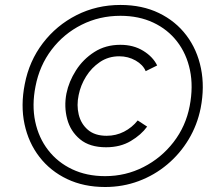

<svg xmlns="http://www.w3.org/2000/svg" viewBox="-20 -748 870 776"><path d="M408.7 -152.8Q342.3 -152.8 303.5 -185.1Q264.6 -217.3 251.5 -267.1Q238.3 -316.9 248.5 -370.1Q258.3 -418.5 287.1 -463.6Q315.9 -508.8 361.3 -537.8Q406.7 -566.9 466.3 -566.9Q519.5 -566.9 558.8 -542.7Q598.1 -518.6 615.2 -483.4L568.8 -460.4Q558.1 -486.3 528.1 -503.4Q498 -520.5 461.9 -520.5Q418.5 -520.5 384.3 -497.6Q350.1 -474.6 327.9 -439Q305.7 -403.3 297.9 -363.8Q289.1 -322.8 298.1 -285.2Q307.1 -247.6 335.2 -223.4Q363.3 -199.2 411.1 -199.2Q448.7 -199.2 481.2 -215.8Q513.7 -232.4 536.6 -261.2L574.7 -236.3Q550.8 -203.1 508.5 -178Q466.3 -152.8 408.7 -152.8ZM404.8 7.8Q318.8 7.8 251.2 -24.4Q183.6 -56.6 139.4 -113.8Q95.2 -170.9 79.1 -246.3Q63 -321.8 80.1 -408.2Q98.1 -501.5 153.1 -573.5Q208 -645.5 289.3 -686.8Q370.6 -728 466.8 -728Q554.7 -728 622.3 -695.3Q689.9 -662.6 733.4 -605Q776.9 -547.4 792.2 -471.9Q807.6 -396.5 791 -311Q777.3 -242.7 742.4 -184.6Q707.5 -126.5 656 -83.3Q604.5 -40 540.5 -16.1Q476.6 7.8 404.8 7.8ZM404.8 -36.1Q487.8 -36.1 559.8 -72.8Q631.8 -109.4 681.4 -173.6Q731 -237.8 746.6 -319.3Q761.7 -397.9 747.8 -464.4Q733.9 -530.8 695.8 -580.1Q657.7 -629.4 599.4 -656.7Q541 -684.1 466.8 -684.1Q381.8 -684.1 309.8 -647.9Q237.8 -611.8 188.7 -547.4Q139.6 -482.9 123.5 -398.9Q108.4 -322.8 122.3 -256.8Q136.2 -190.9 174.6 -141.4Q212.9 -91.8 271.5 -64Q330.1 -36.1 404.8 -36.1Z"/></svg>

Font: Reddit Sans Light
Style: Italic
Weight: 300
Italic angle: -11.25°
Designer: Stephen Hutchings
Version: Version 1.013